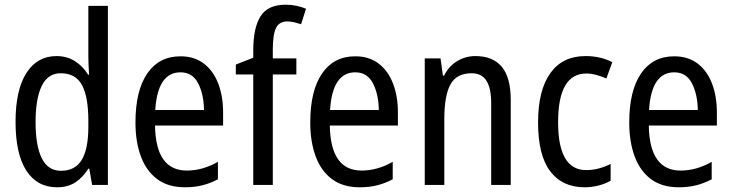

<svg xmlns="http://www.w3.org/2000/svg" viewBox="-20 -785 3106 815"><path d="M222 10Q138 10 92 -60.5Q46 -131 46 -268Q46 -403 92 -475Q138 -547 220 -547Q264 -547 298 -525.5Q332 -504 354 -468H358Q357 -487 356 -507.5Q355 -528 355 -543V-760H438V0H371L359 -69H355Q332 -32 300 -11Q268 10 222 10ZM239 -60Q299 -60 327 -106.5Q355 -153 355 -246V-272Q355 -374 328 -424Q301 -474 238 -474Q183 -474 157 -420Q131 -366 131 -267Q131 -166 157.5 -113Q184 -60 239 -60Z M746 -546Q805 -546 845.5 -515Q886 -484 906.5 -430Q927 -376 927 -308V-252H638Q641 -61 773 -61Q840 -61 905 -98V-24Q873 -7 839.5 1.5Q806 10 765 10Q694 10 647.5 -24.5Q601 -59 578 -121Q555 -183 555 -265Q555 -400 605 -473Q655 -546 746 -546ZM746 -478Q649 -478 639 -318H846Q845 -385 821 -431.5Q797 -478 746 -478Z M1238 -469H1138V0H1055V-469H981V-511L1055 -540V-571Q1055 -667 1086 -716Q1117 -765 1192 -765Q1217 -765 1238 -760.5Q1259 -756 1279 -748L1258 -682Q1243 -687 1228.5 -690.5Q1214 -694 1199 -694Q1166 -694 1152 -667Q1138 -640 1138 -573V-537H1238Z M1488 -546Q1547 -546 1587.5 -515Q1628 -484 1648.5 -430Q1669 -376 1669 -308V-252H1380Q1383 -61 1515 -61Q1582 -61 1647 -98V-24Q1615 -7 1581.5 1.5Q1548 10 1507 10Q1436 10 1389.5 -24.5Q1343 -59 1320 -121Q1297 -183 1297 -265Q1297 -400 1347 -473Q1397 -546 1488 -546ZM1488 -478Q1391 -478 1381 -318H1588Q1587 -385 1563 -431.5Q1539 -478 1488 -478Z M1998 -547Q2072 -547 2110 -501.5Q2148 -456 2148 -360V0H2065V-347Q2065 -410 2045 -442Q2025 -474 1982 -474Q1918 -474 1892 -426.5Q1866 -379 1866 -279V0H1783V-537H1850L1860 -464H1865Q1885 -504 1920.5 -525.5Q1956 -547 1998 -547Z M2462 10Q2367 10 2315.5 -58Q2264 -126 2264 -265Q2264 -402 2316 -474.5Q2368 -547 2465 -547Q2499 -547 2528 -540Q2557 -533 2579 -521L2554 -452Q2533 -461 2511 -467Q2489 -473 2469 -473Q2349 -473 2349 -266Q2349 -63 2468 -63Q2496 -63 2522 -70Q2548 -77 2572 -89V-18Q2550 -5 2520.5 2.5Q2491 10 2462 10Z M2842 -546Q2901 -546 2941.5 -515Q2982 -484 3002.5 -430Q3023 -376 3023 -308V-252H2734Q2737 -61 2869 -61Q2936 -61 3001 -98V-24Q2969 -7 2935.5 1.5Q2902 10 2861 10Q2790 10 2743.5 -24.5Q2697 -59 2674 -121Q2651 -183 2651 -265Q2651 -400 2701 -473Q2751 -546 2842 -546ZM2842 -478Q2745 -478 2735 -318H2942Q2941 -385 2917 -431.5Q2893 -478 2842 -478Z"/></svg>

Font: Noto Sans Myanmar Condensed
Style: Regular
Weight: 400
Width: 3
Designer: Monotype Design Team
Foundry: Monotype Imaging Inc.
Version: Version 2.107; ttfautohint (v1.8.4.7-5d5b)